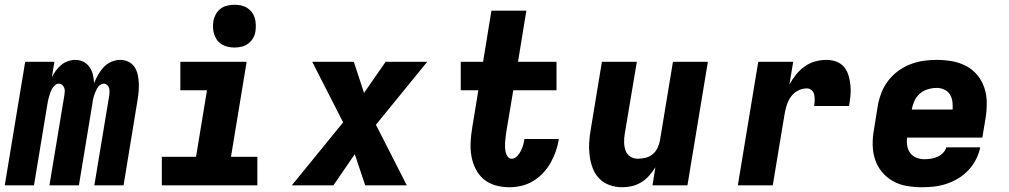

<svg xmlns="http://www.w3.org/2000/svg" viewBox="-26 -780 4246 808"><path d="M-6 0 80 -520H203L192 -454Q199 -469 209 -482.5Q219 -496 231.5 -506.5Q244 -517 260 -522.5Q276 -528 291 -528Q310 -528 325.5 -520Q341 -512 351 -497.5Q361 -483 365 -465.5Q369 -448 370 -430Q377 -448 387 -465.5Q397 -483 410.5 -497.5Q424 -512 442.5 -520Q461 -528 479 -528Q498 -528 514 -520.5Q530 -513 539.5 -499Q549 -485 553 -468Q557 -451 558 -433Q559 -415 557.5 -396.5Q556 -378 553 -360L494 0H371L434 -380Q435 -388 435 -396Q435 -404 432.5 -411Q430 -418 424 -423Q418 -428 411 -428Q402 -428 394 -421.5Q386 -415 382 -407Q378 -399 374.5 -390.5Q371 -382 368.5 -373.5Q366 -365 364.5 -356.5Q363 -348 362 -339L306 0H182L245 -380Q246 -388 246.5 -396Q247 -404 244 -411Q241 -418 235.5 -423Q230 -428 222 -428Q213 -428 205.5 -421.5Q198 -415 193.5 -407Q189 -399 186 -390.5Q183 -382 180.5 -373.5Q178 -365 176 -356.5Q174 -348 173 -339L117 0Z M1057 0H655V-120H799L845 -400H733V-520H1012L946 -120H1057ZM961 -580Q947 -580 933 -583Q919 -586 907 -593.5Q895 -601 887.5 -611.5Q880 -622 875.5 -635.5Q871 -649 870.5 -663Q870 -677 872 -692Q875 -707 882.5 -720.5Q890 -734 902.5 -743.5Q915 -753 930.5 -756.5Q946 -760 961 -760Q975 -760 989 -757Q1003 -754 1014.5 -746.5Q1026 -739 1034 -728.5Q1042 -718 1046 -704.5Q1050 -691 1050.5 -677Q1051 -663 1049 -648Q1047 -633 1039 -619.5Q1031 -606 1018.5 -596.5Q1006 -587 991 -583.5Q976 -580 961 -580Z M1202 0 1418 -265 1288 -520H1463L1506 -389L1597 -520H1772L1556 -255L1686 0H1511L1467 -131L1377 0Z M2118 8Q2087 8 2059 0Q2031 -8 2010 -25.5Q1989 -43 1976 -68.5Q1963 -94 1958 -122.5Q1953 -151 1954.5 -181Q1956 -211 1961 -241L1987 -400H1913V-520H2007L2042 -735H2189L2154 -520H2316V-400H2134L2104 -221Q2103 -211 2101.5 -200.5Q2100 -190 2099.5 -179.5Q2099 -169 2099.5 -158.5Q2100 -148 2102.5 -138Q2105 -128 2111 -120Q2117 -112 2128 -112Q2140 -112 2150 -122.5Q2160 -133 2166 -145Q2172 -157 2175.5 -169.5Q2179 -182 2181 -195H2326Q2322 -170 2313.5 -145Q2305 -120 2292 -96.5Q2279 -73 2260 -52.5Q2241 -32 2217.5 -18Q2194 -4 2168.5 2Q2143 8 2118 8Z M2594 8Q2565 8 2539.5 -1Q2514 -10 2496 -28.5Q2478 -47 2468.5 -72Q2459 -97 2455.5 -124Q2452 -151 2453.5 -179Q2455 -207 2460 -235L2507 -520H2654L2603 -216Q2600 -198 2600.5 -180Q2601 -162 2606.5 -146.5Q2612 -131 2626 -121.5Q2640 -112 2658 -112Q2674 -112 2690.5 -116Q2707 -120 2720 -130.5Q2733 -141 2740.5 -156.5Q2748 -172 2751 -187L2806 -520H2953L2867 0H2720L2732 -76Q2721 -58 2706.5 -41.5Q2692 -25 2673.5 -13.5Q2655 -2 2634.5 3Q2614 8 2594 8Z M3079 0 3165 -520H3312L3296 -424Q3308 -446 3323.5 -465.5Q3339 -485 3360 -500Q3381 -515 3404.5 -521.5Q3428 -528 3452 -528Q3474 -528 3494 -520.5Q3514 -513 3526.5 -497.5Q3539 -482 3545 -462Q3551 -442 3553 -420.5Q3555 -399 3553 -377.5Q3551 -356 3547 -334H3400Q3402 -346 3402.5 -358Q3403 -370 3400.5 -381.5Q3398 -393 3389.5 -400.5Q3381 -408 3369 -408Q3350 -408 3332 -398.5Q3314 -389 3302.5 -373Q3291 -357 3285 -338Q3279 -319 3276 -301L3226 0Z M3854 8Q3821 8 3789.5 2.5Q3758 -3 3731.5 -18Q3705 -33 3685.5 -56.5Q3666 -80 3656.5 -109Q3647 -138 3646.5 -170.5Q3646 -203 3652 -235L3668 -335Q3673 -363 3683.5 -390Q3694 -417 3712 -440.5Q3730 -464 3754 -481.5Q3778 -499 3805 -509.5Q3832 -520 3860 -524Q3888 -528 3915 -528Q3948 -528 3980 -522.5Q4012 -517 4039.5 -502.5Q4067 -488 4086.5 -464.5Q4106 -441 4116 -412Q4126 -383 4126.5 -350.5Q4127 -318 4122 -285L4108 -201H3791Q3789 -183 3792 -166Q3795 -149 3804.5 -136Q3814 -123 3830 -116.5Q3846 -110 3864 -110Q3878 -110 3891.5 -112Q3905 -114 3918 -119.5Q3931 -125 3942 -136Q3953 -147 3956 -160H4099Q4094 -134 4081.5 -109.5Q4069 -85 4050 -64.5Q4031 -44 4007 -29.5Q3983 -15 3957.5 -6.5Q3932 2 3905.5 5Q3879 8 3854 8ZM3811 -319H3983Q3984 -336 3982 -352.5Q3980 -369 3971.5 -382.5Q3963 -396 3948 -403Q3933 -410 3916 -410Q3898 -410 3879 -404.5Q3860 -399 3845 -386Q3830 -373 3822 -355Q3814 -337 3811 -319Z"/></svg>

Font: Iosevka Heavy Extended Oblique
Style: Regular
Weight: 900
Width: 7
Italic angle: -9°
Monospace: yes
Designer: Belleve Invis
Foundry: Belleve Invis
Version: Version 32.5.0; ttfautohint (v1.8.4)